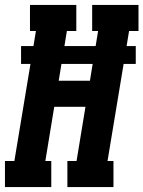

<svg xmlns="http://www.w3.org/2000/svg" viewBox="-35 -755 579 775"><path d="M-15 0V-105H23L88 -497H50V-569H100L110 -630H86V-735H273V-630H235L225 -569H351L361 -630H337V-735H524V-630H486L476 -569H513V-497H464L399 -105H423V0H237V-105H274L310 -324H184L148 -105H172V0ZM202 -429H328L339 -497H213Z"/></svg>

Font: Iosevka Slab Extrabold Oblique
Style: Regular
Weight: 800
Italic angle: -9°
Monospace: yes
Designer: Belleve Invis
Foundry: Belleve Invis
Version: Version 11.1.1; ttfautohint (v1.8.3)